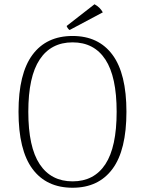

<svg xmlns="http://www.w3.org/2000/svg" viewBox="-20 -870 681 902"><path d="M67 -345Q67 -524 132.5 -612.5Q198 -701 321 -701Q443 -701 508.5 -612.5Q574 -524 574 -345Q574 -165 508.5 -76.5Q443 12 321 12Q198 12 132.5 -76.5Q67 -165 67 -345ZM528 -345Q528 -510 475 -590.5Q422 -671 321 -671Q220 -671 166.5 -590.5Q113 -510 113 -345Q113 -179 166.5 -98.5Q220 -18 321 -18Q422 -18 475 -98.5Q528 -179 528 -345ZM307 -729Q303 -731 298.5 -737.5Q294 -744 293 -748L424 -850Q450 -836 463 -812Z"/></svg>

Font: Arima Madurai ExtraLight
Style: Regular
Weight: 275
Designer: Joana Correia and Natanael Gama
Foundry: NDISCOVER
Version: Version 1.019